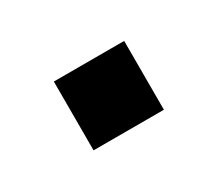

<svg xmlns="http://www.w3.org/2000/svg" viewBox="-39 -153 245 217"><g transform="rotate(-30 84.0 -45.0)"><path d="M38.1 -89.8H129.9V0H38.1Z"/></g></svg>

Font: Halibut
Style: Regular
Weight: 400
Designer: Matteo Maggi
Foundry: Collletttivo
Version: Version 3.080 | FøM Fix